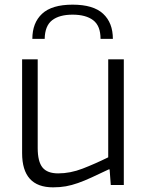

<svg xmlns="http://www.w3.org/2000/svg" viewBox="-20 -795 631 825"><path d="M208 10Q75 10 75 -137V-540H142V-159Q142 -101 162.5 -75.5Q183 -50 230 -50Q282 -50 335 -70.5Q388 -91 445 -119V-540H512V0H456L451 -67H447Q405 -47 373.5 -32.5Q342 -18 315 -8.5Q288 1 263 5.5Q238 10 208 10ZM119 -628Q119 -697 161 -736Q203 -775 292 -775Q381 -775 423 -736Q465 -697 465 -628H412Q412 -684 380.5 -708Q349 -732 292 -732Q235 -732 204 -708Q173 -684 172 -628Z"/></svg>

Font: EncodeSans
Style: Light
Weight: 300
Designer: Pablo Impallari, Andres Torresi
Foundry: Pablo Impallari, Andres Torresi
Version: Version 1.000; ttfautohint (v1.4.1)